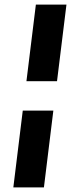

<svg xmlns="http://www.w3.org/2000/svg" viewBox="-20 -770 309 835"><path d="M228 -417 269 -750H136L95 -417ZM79 -289 38 45H171L212 -289Z"/></svg>

Font: Bluebird
Style: SfBdExtObl
Weight: 700
Designer: Jasper
Foundry: Cannot Into Space Fonts
Version: Version 0.98